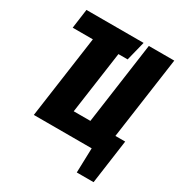

<svg xmlns="http://www.w3.org/2000/svg" viewBox="-198 -833 1068 1138"><g transform="rotate(30 336.0 -263.5)"><path d="M663 -695 584 -134H651L609 168H494L499 0H103L182 -563H44L62 -695H453L420 -563H357L297 -137H411L489 -695Z"/></g></svg>

Font: Fira Sans Extra Condensed ExtraBold
Style: Italic
Weight: 800
Width: 3
Italic angle: -8°
Designer: Carrois Corporate & Edenspiekermann AG
Foundry: Carrois Corporate GbR & Edenspiekermann AG
Version: Version 4.203